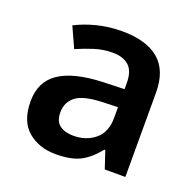

<svg xmlns="http://www.w3.org/2000/svg" viewBox="-104 -661 796 780"><g transform="rotate(20 294.0 -271.0)"><path d="M297 -552Q402 -552 456.5 -506Q511 -460 511 -364V0H422L397 -75H393Q358 -31 319 -10.5Q280 10 213 10Q140 10 92 -31Q44 -72 44 -158Q44 -242 105.5 -284Q167 -326 292 -331L386 -334V-361Q386 -412 361 -434.5Q336 -457 291 -457Q250 -457 212.5 -445Q175 -433 138 -417L98 -505Q138 -526 189.5 -539Q241 -552 297 -552ZM320 -254Q237 -251 205 -225.5Q173 -200 173 -157Q173 -118 195.5 -101.5Q218 -85 255 -85Q310 -85 348 -116.5Q386 -148 386 -210V-256Z"/></g></svg>

Font: Noto Sans Malayalam SemiBold
Style: Regular
Weight: 600
Designer: Jelle Bosma - Monotype Design Team
Foundry: Monotype Imaging Inc.
Version: Version 2.104; ttfautohint (v1.8.4.7-5d5b)